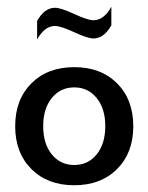

<svg xmlns="http://www.w3.org/2000/svg" viewBox="-20 -544 440 569"><path d="M310 -469Q288 -430 257 -430Q240 -430 200 -448.5Q160 -467 143 -467Q112 -467 90 -427V-482Q112 -521 143 -521Q160 -521 200 -502.5Q240 -484 257 -484Q288 -484 310 -524ZM73 -43Q25 -91 25 -170Q25 -249 73 -297Q121 -345 200 -345Q279 -345 327 -297Q375 -249 375 -170Q375 -91 327 -43Q279 5 200 5Q121 5 73 -43ZM133.5 -253.5Q108 -222 108 -170Q108 -118 133.5 -86.5Q159 -55 200 -55Q241 -55 266.5 -86.5Q292 -118 292 -170Q292 -222 266.5 -253.5Q241 -285 200 -285Q159 -285 133.5 -253.5Z"/></svg>

Font: Glametrix
Style: Bold
Weight: 700
Designer: gluk
Foundry: gluk
Version: Version 0.40